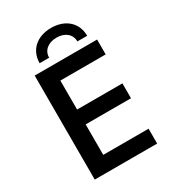

<svg xmlns="http://www.w3.org/2000/svg" viewBox="-212 -1006 1005 1119"><g transform="rotate(-30 291.0 -446.5)"><path d="M90 -700V0H510V-100H205V-305H510V-405H205V-600H510V-700ZM405 -748H471C471 -835 407 -893 311 -893C215 -893 151 -835 151 -748H215C215 -796 253 -828 311 -828C367 -828 405 -796 405 -748Z"/></g></svg>

Font: Goli Medium
Style: Regular
Weight: 500
Designer: jaikishan Patel
Foundry: MagicType
Version: Version 1.000;Glyphs 3.2 (3242)